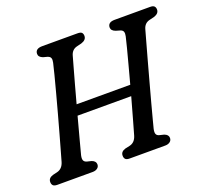

<svg xmlns="http://www.w3.org/2000/svg" viewBox="-120 -846 1069 992"><g transform="rotate(-20 414.0 -350.0)"><path d="M201 -101Q197 -82.5 201.2 -73.5Q205.5 -64.5 217.5 -61L242 -55Q264.5 -47 264.5 -29Q264.5 -15.5 254.2 -7.8Q244 0 228 0H34.5Q17 0 10.5 -7Q4 -14 4 -25.5Q3.5 -48 30.5 -56L54 -61.5Q84 -68.5 94.5 -103Q99.5 -120 109.8 -156.8Q120 -193.5 133.8 -242.2Q147.5 -291 162 -344.2Q176.5 -397.5 190 -448Q203.5 -498.5 213.8 -538.5Q224 -578.5 229 -600.5Q232.5 -616 229.2 -625.2Q226 -634.5 212 -639L189.5 -645Q166.5 -653.5 166.5 -671.5Q167 -700 205.5 -700H399Q416.5 -700 422.5 -693.5Q428.5 -687 428.5 -675.5Q428.5 -653 399.5 -644L373 -637.5Q345.5 -630.5 337 -601Q331 -579.5 320.2 -541.2Q309.5 -503 296.2 -455Q283 -407 269.5 -357H564.5Q578 -407.5 590.8 -455.2Q603.5 -503 613.5 -541.2Q623.5 -579.5 628 -600Q631.5 -615.5 628.2 -625Q625 -634.5 611 -638.5L589 -645Q565.5 -653.5 565.5 -671.5Q566 -700 603.5 -700H798Q815 -700 821.2 -693.2Q827.5 -686.5 827.5 -675Q827.5 -653 799 -644L772 -637.5Q744.5 -630.5 736 -601Q729.5 -578 717.8 -535.8Q706 -493.5 691.5 -441Q677 -388.5 662.2 -334Q647.5 -279.5 634.2 -230.8Q621 -182 612 -147.2Q603 -112.5 600 -101Q596 -82 600.2 -73Q604.5 -64 616.5 -61L641 -55Q663.5 -47 663.5 -29Q663.5 -15.5 653.2 -7.8Q643 0 627 0H432Q414.5 0 408.2 -7Q402 -14 402 -25.5Q401.5 -48 428 -56L453 -61.5Q483 -68 493.5 -103Q500 -124.5 515.2 -179.2Q530.5 -234 549 -300H254Q235 -229.5 220 -173Q205 -116.5 201 -101Z"/></g></svg>

Font: Fraunces 72pt S100
Style: Italic
Weight: 400
Italic angle: -16°
Version: Version 1.000; ttfautohint (v1.8.3)